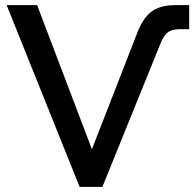

<svg xmlns="http://www.w3.org/2000/svg" viewBox="-20 -730 766 750"><path d="M291 0 6 -710H125L339 -147L512 -591Q535 -655 569 -682.5Q603 -710 666 -710H719V-616H681Q650 -616 633.5 -602Q617 -588 604 -553L380 0Z"/></svg>

Font: Raleway-v4020 SemiBold
Style: Regular
Weight: 600
Designer: Matt McInerney, Pablo Impallari, Rodrigo Fuenzalida
Foundry: Matt McInerney, Pablo Impallari, Rodrigo Fuenzalida
Version: Version 4.020;PS 004.020;hotconv 1.0.88;makeotf.lib2.5.64775